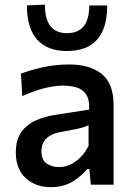

<svg xmlns="http://www.w3.org/2000/svg" viewBox="-20 -782 560 813"><path d="M195 10.5Q131 10.5 89 -27.8Q47 -66 47 -136.5Q47 -191.5 71.2 -224Q95.5 -256.5 133 -272.8Q170.5 -289 210 -295L357.5 -318Q359.5 -359.5 345 -381.5Q330.5 -403.5 305 -411.5Q279.5 -419.5 247 -419.5Q212.5 -419.5 169 -408.8Q125.5 -398 74.5 -375L68.5 -470Q105.5 -484.5 160 -496.8Q214.5 -509 273 -509Q361.5 -509 411.2 -468.5Q461 -428 461 -336.5V0H364.5L358.5 -66H349Q327.5 -38.5 288.8 -14Q250 10.5 195 10.5ZM230 -74.5Q266 -74.5 299.8 -98.2Q333.5 -122 355 -164.5V-252.5Q348 -248 336 -244Q324 -240 300.5 -235Q277 -230 234.5 -222.5Q197.5 -216 176.5 -195.8Q155.5 -175.5 155.5 -141Q155.5 -104.5 177.8 -89.5Q200 -74.5 230 -74.5ZM263.5 -566Q180.5 -566 137.2 -614.2Q94 -662.5 94 -759L170 -762.5Q170 -641.5 263.5 -641.5Q358 -641.5 358 -759H434Q434 -566 263.5 -566Z"/></svg>

Font: Heraclito Medium
Style: Regular
Weight: 500
Designer: Kostas Bartsokas (font) & Cristiano Sobral (main changes)
Foundry: Kostas Bartsokas (font) & Cristiano Sobral (main changes)
Version: Version 1.00;July 8, 2020;FontCreator 13.0.0.2655 64-bit